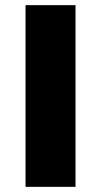

<svg xmlns="http://www.w3.org/2000/svg" viewBox="-20 -725 392 745"><path d="M79 0V-705H273V0Z"/></svg>

Font: Nunito Sans 6pt Black
Style: Regular
Weight: 900
Version: Version 3.101;gftools[0.9.27]